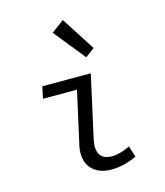

<svg xmlns="http://www.w3.org/2000/svg" viewBox="-117 -872 834 972"><g transform="rotate(-15 300.0 -385.5)"><path d="M347 12Q288 12 252 -19.5Q216 -51 216 -110Q216 -133 224 -163L282 -424H104L117 -486H371L298 -156Q294 -132 294 -124Q294 -52 369 -52Q405 -52 462 -78L480 -20Q411 12 347 12ZM370 -570 238 -734 304 -783 418 -606Z"/></g></svg>

Font: TypoPRO Source Code Pro
Style: Italic
Weight: 400
Italic angle: -11°
Monospace: yes
Designer: Paul D. Hunt, Teo Tuominen
Foundry: Adobe Systems Incorporated
Version: Version 1.030;PS 1.0;hotconv 1.0.84;makeotf.lib2.5.63406